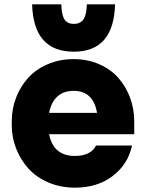

<svg xmlns="http://www.w3.org/2000/svg" viewBox="-20 -844 668 884"><path d="M319.8 -606Q133.8 -606 127.9 -824.2H262.2Q263.7 -773.9 277.3 -753.9Q291 -733.9 319.8 -733.9Q349.1 -733.9 363.8 -754.2Q378.4 -774.4 379.9 -824.2H509.8Q503.9 -606 319.8 -606ZM325.2 20Q257.8 20 201.7 -4.4Q145.5 -28.8 109.6 -69.3Q73.7 -109.9 54 -160.9Q34.2 -211.9 34.2 -266.1V-286.1Q34.2 -342.3 53.7 -393.6Q73.2 -444.8 108.9 -484.6Q144.5 -524.4 199 -548.1Q253.4 -571.8 318.8 -571.8Q383.3 -571.8 436.8 -548.3Q490.2 -524.9 525.1 -485.1Q560.1 -445.3 579.1 -393.6Q598.1 -341.8 598.1 -284.2V-226.1H206.1Q225.6 -126 325.2 -126Q361.8 -126 386.7 -138.7Q411.6 -151.4 421.9 -173.8H587.9Q569.3 -87.4 499 -33.7Q428.7 20 325.2 20ZM318.8 -425.8Q273.4 -425.8 244.6 -400.1Q215.8 -374.5 206.1 -324.2H426.8Q409.7 -425.8 318.8 -425.8Z"/></svg>

Font: Sora ExtraBold
Style: Regular
Weight: 800
Designer: Jonathan Barnbrook, Julián Moncada
Foundry: Barnbrook Fonts
Version: Version 2.000